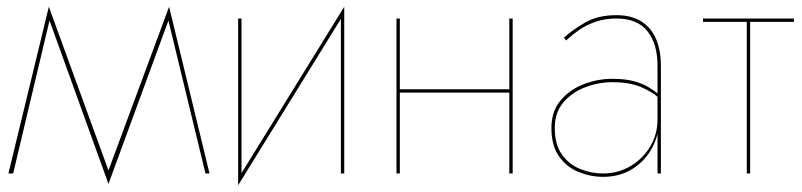

<svg xmlns="http://www.w3.org/2000/svg" viewBox="-20 -515 2382 570"><path d="M590 0H602L482 -495L480 -454ZM302 -9V31L480 -454L482 -495ZM302 31V-9L125 -495L127 -454ZM5 0H19L127 -454L125 -495Z M997 -467 1002 -495 692 7 687 35ZM697 -460H687V35L697 15ZM1002 -495 992 -475V0H1002Z M1164 -240H1494V-250H1164ZM1492 -460V0H1502V-460ZM1157 -460V0H1167V-460Z M1627 -135Q1627 -181 1652.5 -211Q1678 -241 1717.5 -256Q1757 -271 1798 -271Q1849 -271 1883 -256.5Q1917 -242 1935 -225V-235Q1925 -244 1907.5 -255Q1890 -266 1863.5 -273.5Q1837 -281 1798 -281Q1753 -281 1711.5 -264.5Q1670 -248 1643.5 -216Q1617 -184 1617 -135Q1617 -83 1639.5 -51Q1662 -19 1697.5 -4.5Q1733 10 1770 10Q1821 10 1858.5 -14Q1896 -38 1916.5 -77Q1937 -116 1937 -160H1932Q1932 -117 1910.5 -80.5Q1889 -44 1852 -22Q1815 0 1770 0Q1735 0 1702 -13.5Q1669 -27 1648 -56.5Q1627 -86 1627 -135ZM1661 -395Q1680 -413 1701.5 -427.5Q1723 -442 1750 -451Q1777 -460 1810 -460Q1872 -460 1902 -422.5Q1932 -385 1932 -320V0H1942V-320Q1942 -365 1928 -398.5Q1914 -432 1884.5 -451Q1855 -470 1810 -470Q1755 -470 1717 -448Q1679 -426 1654 -403Z M2067 -460V-450H2337V-460ZM2197 -455V0H2207V-455Z"/></svg>

Font: Jost Thin
Style: Regular
Weight: 250
Version: Version 3.710